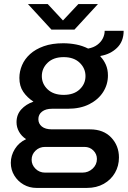

<svg xmlns="http://www.w3.org/2000/svg" viewBox="-20 -733 626 941"><path d="M159 188Q124 188 95.5 171.5Q67 155 50 127Q33 99 33 65Q33 29 53 -3Q73 -35 108 -51Q86 -65 73.5 -87Q61 -109 61 -134Q61 -171 84 -196.5Q107 -222 144 -235Q113 -255 94 -283Q75 -311 75 -351Q75 -383 88 -413.5Q101 -444 127.5 -468Q154 -492 194.5 -506.5Q235 -521 290 -521Q322 -521 353 -515Q384 -509 412 -495Q439 -500 457 -513.5Q475 -527 484 -545Q493 -563 493 -582H586Q586 -530 553.5 -498.5Q521 -467 473 -459L472 -456Q488 -440 498.5 -416.5Q509 -393 509 -363Q509 -319 485.5 -282Q462 -245 418 -222.5Q374 -200 312 -200H235Q204 -200 186 -186Q168 -172 168 -149Q168 -127 185 -113Q202 -99 235 -99H421Q487 -99 525 -59Q563 -19 563 39Q563 80 543.5 114Q524 148 488.5 168Q453 188 406 188ZM201 113H384Q413 113 434 93.5Q455 74 455 46Q455 22 437.5 4.5Q420 -13 394 -13H201Q173 -13 154 5.5Q135 24 135 50Q135 75 154 94Q173 113 201 113ZM292 -268Q342 -268 370.5 -295Q399 -322 399 -360Q399 -398 370.5 -425.5Q342 -453 292 -453Q242 -453 213.5 -425.5Q185 -398 185 -360Q185 -322 213.5 -295Q242 -268 292 -268ZM232 -588 117 -713H214L306 -614H271L364 -713H460L345 -588Z"/></svg>

Font: Chivo Medium
Style: Regular
Weight: 500
Designer: Hector Gatti
Foundry: Omnibus-Type
Version: Version 2.002